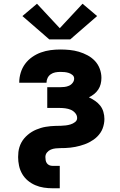

<svg xmlns="http://www.w3.org/2000/svg" viewBox="-20 -793 640 1028"><path d="M244 -582 100 -707 178 -773 300 -642 422 -773 500 -707 356 -582ZM261 215Q238 215 214.5 211.5Q191 208 169 198.5Q147 189 129 174Q111 159 99 138.5Q87 118 82 94.5Q77 71 77 48Q77 34 78.5 21Q80 8 84 -5Q88 -18 94.5 -30Q101 -42 109.5 -52Q118 -62 128.5 -71Q139 -80 150.5 -87Q162 -94 174 -99Q186 -104 199 -108Q212 -112 225 -114Q238 -116 251.5 -117.5Q265 -119 278.5 -119Q292 -119 305.5 -119.5Q319 -120 332 -121.5Q345 -123 358 -127Q371 -131 382 -139.5Q393 -148 393 -161Q393 -176 382.5 -188Q372 -200 358.5 -205.5Q345 -211 330 -213Q315 -215 300 -215H233V-326H300Q313 -326 325.5 -327.5Q338 -329 349.5 -334Q361 -339 369 -349.5Q377 -360 377 -372Q377 -384 368 -391.5Q359 -399 348 -402.5Q337 -406 325.5 -407Q314 -408 303 -408Q289 -408 276 -405.5Q263 -403 252 -395.5Q241 -388 235 -376Q229 -364 229 -350Q229 -350 229 -350Q229 -350 229 -350H83Q83 -350 83 -350.5Q83 -351 83 -352Q83 -378 91 -404Q99 -430 114.5 -451Q130 -472 152 -487.5Q174 -503 199 -512Q224 -521 250 -524.5Q276 -528 303 -528Q328 -528 353 -525.5Q378 -523 402 -516Q426 -509 448.5 -497Q471 -485 488 -467Q505 -449 514 -425Q523 -401 523 -376Q523 -359 519 -343Q515 -327 506 -313.5Q497 -300 484 -289.5Q471 -279 456 -272Q473 -264 489 -253Q505 -242 516.5 -227.5Q528 -213 533.5 -194Q539 -175 539 -156Q539 -143 536.5 -130Q534 -117 529.5 -105Q525 -93 517.5 -82Q510 -71 500.5 -61.5Q491 -52 480 -44.5Q469 -37 457.5 -31Q446 -25 433.5 -20.5Q421 -16 408.5 -12.5Q396 -9 383 -6.5Q370 -4 356.5 -2.5Q343 -1 330 -0.5Q317 0 304 0Q291 0 277.5 1.5Q264 3 252 8Q240 13 231.5 23.5Q223 34 223 48Q223 56 224.5 65Q226 74 231 81Q236 88 244 91.5Q252 95 261 95H300V215Z"/></svg>

Font: Iosevka SS04 Heavy Extended
Style: Regular
Weight: 900
Width: 7
Monospace: yes
Designer: Belleve Invis
Foundry: Belleve Invis
Version: Version 19.0.0; ttfautohint (v1.8.4)